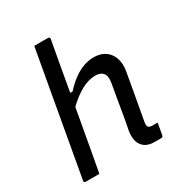

<svg xmlns="http://www.w3.org/2000/svg" viewBox="-175 -877 949 1004"><g transform="rotate(-30 300.0 -375.0)"><path d="M175 -750Q190 -750 204 -750Q218 -750 232 -750Q246 -750 259 -750Q262 -750 264 -748.5Q266 -747 267 -744.5Q268 -742 268 -739Q254 -665 241 -591Q228 -517 215 -443Q202 -369 188.5 -295Q175 -221 162 -147.5Q149 -74 135 0Q122 0 108 0Q94 0 80 0Q66 0 52 0Q49 0 47 -1.5Q45 -3 43.5 -5.5Q42 -8 43 -11Q57 -91 71.5 -170.5Q86 -250 100 -330.5Q114 -411 128.5 -491Q143 -571 157 -650Q163 -683 167.5 -708.5Q172 -734 175 -750ZM413 -543Q445 -543 468.5 -531.5Q492 -520 506.5 -499.5Q521 -479 525.5 -451.5Q530 -424 524 -392Q516 -346 508 -300Q500 -254 491.5 -209Q483 -164 475 -117Q473 -105 474 -98Q475 -91 479 -86Q483 -83 489 -81.5Q495 -80 503 -80Q506 -80 508 -80Q510 -80 512.5 -80Q515 -80 518 -80H533Q530 -62 527 -45Q524 -28 521 -11Q520 -5 516.5 -2.5Q513 0 508 0Q503 0 491 0Q479 0 469 0Q434 0 412.5 -14.5Q391 -29 383 -55.5Q375 -82 381 -118Q390 -162 397 -204.5Q404 -247 411.5 -290.5Q419 -334 427 -379Q434 -419 419.5 -437.5Q405 -456 373 -456Q345 -456 315 -444.5Q285 -433 252 -409Q219 -385 183 -348L198 -443H229Q258 -475 287.5 -497Q317 -519 348.5 -531Q380 -543 413 -543Z"/></g></svg>

Font: RecMonoLinear Nerd Font Mono
Style: Italic
Weight: 400
Italic angle: -10°
Monospace: yes
Version: Version 1.085; ttfautohint (v1.8.4.7-5d5b);Nerd Fonts 3.2.1